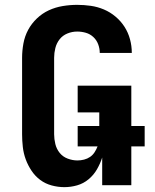

<svg xmlns="http://www.w3.org/2000/svg" viewBox="-20 -763 640 791"><path d="M245 8Q219 8 193 1Q167 -6 146 -21.5Q125 -37 110 -59.5Q95 -82 86 -106.5Q77 -131 74 -157.5Q71 -184 71 -210V-525Q71 -554 76.5 -584Q82 -614 96 -640Q110 -666 132 -687Q154 -708 181 -720.5Q208 -733 238 -738Q268 -743 298 -743Q326 -743 354 -739Q382 -735 408 -724Q434 -713 456 -694.5Q478 -676 493 -652.5Q508 -629 515.5 -601.5Q523 -574 523 -545Q523 -545 523 -545Q523 -545 523 -545H391Q391 -545 391 -545Q391 -545 391 -545Q391 -563 384.5 -580.5Q378 -598 364.5 -610.5Q351 -623 333.5 -628Q316 -633 298 -633Q277 -633 257.5 -625Q238 -617 225.5 -601Q213 -585 208 -565Q203 -545 203 -525V-210Q203 -190 208 -169.5Q213 -149 226 -133Q239 -117 259 -109.5Q279 -102 299 -102Q313 -102 326.5 -105.5Q340 -109 351 -116.5Q362 -124 369.5 -135.5Q377 -147 382 -160H300V-244H389V-300H300V-410H521V-244H576V-160H521V0H401V-114Q393 -89 379.5 -65.5Q366 -42 345 -24.5Q324 -7 298 0.5Q272 8 245 8Z"/></svg>

Font: Iosevka Custom XBdEx
Style: Regular
Weight: 800
Width: 7
Monospace: yes
Designer: Belleve Invis
Foundry: Belleve Invis
Version: Version 11.2.4; ttfautohint (v1.8.4)